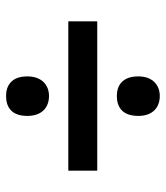

<svg xmlns="http://www.w3.org/2000/svg" viewBox="22 -660 534 617"><g transform="rotate(-90 288.5 -352.0)"><path d="M288 -461C321 -461 351 -482 351 -531C351 -582 321 -599 288 -599C253 -599 224 -582 224 -531C224 -482 253 -461 288 -461ZM48 -306H528V-399H48ZM288 -105C321 -105 351 -126 351 -174C351 -226 321 -243 288 -243C253 -243 224 -226 224 -174C224 -126 253 -105 288 -105Z"/></g></svg>

Font: Noto Sans Georgian SemiBold
Style: Regular
Weight: 600
Designer: Monotype Design Team, Akaki Razmadze
Foundry: Google LLC
Version: Version 2.005